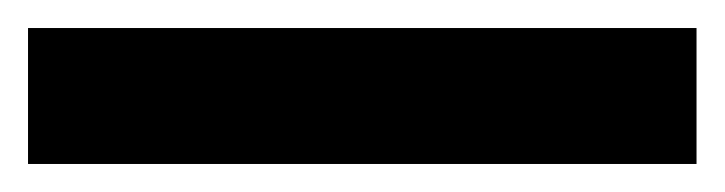

<svg xmlns="http://www.w3.org/2000/svg" viewBox="-22 51 517 137"><path d="M475 168H-2V71H475Z"/></svg>

Font: Noto Sans Hebrew Thin
Style: Bold
Weight: 700
Version: Version 3.001